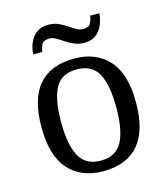

<svg xmlns="http://www.w3.org/2000/svg" viewBox="-111 -820 799 917"><g transform="rotate(-15 288.5 -362.0)"><path d="M287 10Q179 10 117 -59Q55 -128 55 -269Q55 -409 114.5 -477.5Q174 -546 290 -546Q398 -546 460 -477.5Q522 -409 522 -269Q522 -128 462.5 -59Q403 10 287 10ZM289 -42Q364 -42 394.5 -99.5Q425 -157 425 -269Q425 -381 394 -437Q363 -493 288 -493Q213 -493 182.5 -437Q152 -381 152 -269Q152 -157 183 -99.5Q214 -42 289 -42ZM358 -606Q331 -606 309 -615.5Q287 -625 268.5 -637.5Q250 -650 233.5 -659.5Q217 -669 201 -669Q171 -669 163 -652.5Q155 -636 152 -616H107Q109 -647 120.5 -673.5Q132 -700 154.5 -717Q177 -734 213 -734Q240 -734 261.5 -724.5Q283 -715 301.5 -702.5Q320 -690 336.5 -680.5Q353 -671 369 -671Q398 -671 406.5 -687.5Q415 -704 418 -724H463Q461 -694 449.5 -667Q438 -640 416 -623Q394 -606 358 -606Z"/></g></svg>

Font: Noto Serif NP Hmong
Style: Regular
Weight: 400
Designer: Dalton Maag Ltd
Foundry: Dalton Maag Ltd
Version: Version 1.001